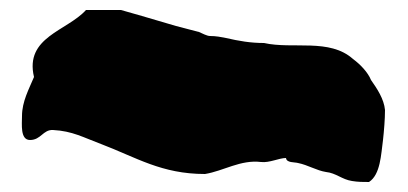

<svg xmlns="http://www.w3.org/2000/svg" viewBox="-20 -397 816 384"><path d="M24 -165C24 -149 20 -117 40 -117C62 -117 66 -138 86 -137C125 -135 147 -122 182 -109C253 -82 303 -49 390 -49C427 -55 461 -78 502 -73C519 -71 538 -81 552 -81C553 -71 569 -73 576 -71C596 -67 613 -56 632 -53C652 -51 664 -38 684 -35C696 -33 706 -33 718 -33C741 -48 742 -88 746 -117C748 -135 750 -159 750 -177C748 -199 734 -220 722 -237C716 -252 701 -268 686 -279C639 -321 566 -298 508 -311C481 -311 458 -315 432 -321C422 -323 412 -325 400 -325C394 -325 385 -330 378 -333L332 -345L264 -365L222 -377H152C114 -335 29 -323 48 -243C38 -219 24 -194 24 -165Z"/></svg>

Font: Camosport
Style: Regular
Weight: 400
Version: Version 001.000